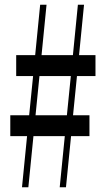

<svg xmlns="http://www.w3.org/2000/svg" viewBox="-20 -795 446 810"><path d="M287.6 -562.5 308.6 -774.9H334.5L313.5 -562.5H382.8V-474.1H304.7L288.1 -308.6H357.4V-220.7H279.8L258.3 -4.9H231.9L253.4 -220.7H121.1L99.6 -4.9H72.8L94.2 -220.7H23.4V-308.6H103L119.6 -474.1H48.3V-562.5H128.4L149.4 -774.9H176.3L155.3 -562.5ZM129.9 -308.6H262.2L278.8 -474.1H146.5Z"/></svg>

Font: Scarab Serif
Style: Light
Weight: 300
Designer: John Roberts
Foundry: Scarab
Version: 1.0